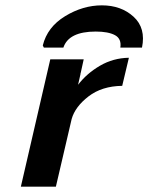

<svg xmlns="http://www.w3.org/2000/svg" viewBox="-20 -698 555 718"><path d="M144 -520 140 -528Q157 -597 223.5 -637.5Q290 -678 361 -678Q433 -678 479.5 -635.5Q526 -593 511 -520H430Q435 -553 410 -566.5Q385 -580 338 -580Q237 -580 217 -520ZM58 0 168 -476H293L282 -426Q281 -425 281 -421L272 -381Q304 -423 353.5 -452Q403 -481 462 -482L437 -377Q361 -376 311 -337.5Q261 -299 248 -253L189 0Z"/></svg>

Font: Coval
Style: ExtraBold Italic
Weight: 800
Foundry: Context Ltd
Version: Version 001.000